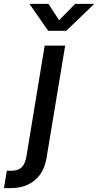

<svg xmlns="http://www.w3.org/2000/svg" viewBox="-122 -764 503 988"><path d="M107.9 -529.3H213.4L117.2 50.3Q109.4 98.1 85.4 132.6Q61.5 167 22.7 185.5Q-16.1 204.1 -67.9 204.1H-101.6L-86.9 114.7H-62.5Q-28.8 114.7 -10.7 96.9Q7.3 79.1 13.7 42.5ZM127.4 -744.1 182.1 -659.7 264.6 -744.1H361.8L361.3 -742.2L218.8 -605.5H126L30.8 -742.2L31.2 -744.1Z"/></svg>

Font: Inter 24pt Medium
Style: Italic
Weight: 500
Italic angle: -9.3988°
Designer: Rasmus Andersson
Foundry: rsms
Version: Version 4.001;git-66647c0bb